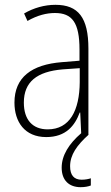

<svg xmlns="http://www.w3.org/2000/svg" viewBox="-20 -652 460 797"><path d="M271 38C271 -9 299 -49 348 -93H347V-450C347 -579 305 -632 210 -632C165 -632 119 -619 80 -596L94 -565C136 -589 174 -598 208 -598C279 -598 310 -559 310 -446V-400L237 -394C111 -384 40 -331 40 -226C40 -147 82 -83 172 -83C254 -83 291 -131 311 -185H313L317 -99C266 -55 236 -7 236 44C236 96 266 125 315 125C332 125 347 122 357 118V88C349 91 334 94 319 94C287 94 271 75 271 38ZM240 -364 311 -369V-311C310 -194 270 -115 178 -115C115 -115 79 -155 79 -226C79 -312 133 -355 240 -364Z"/></svg>

Font: Noto Sans Telugu UI Condensed ExtraLight
Style: Regular
Weight: 200
Width: 3
Designer: Jelle Bosma - Monotype Design Team
Foundry: Monotype Imaging Inc.
Version: Version 2.005